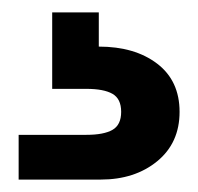

<svg xmlns="http://www.w3.org/2000/svg" viewBox="-20 -27 319 309"><path d="M139 48Q197 48 233 75.5Q269 103 269 153Q269 203 233 232.5Q197 262 142 262H10V190H119Q147 190 161 182Q175 174 175 153Q175 132 161 124Q147 116 119 116H64V-7H139Z"/></svg>

Font: Poppins-tnum Medium
Style: Regular
Weight: 500
Designer: Ninad Kale (Devanagari), Jonny Pinhorn (Latin)
Foundry: Indian Type Foundry
Version: Version 4.004